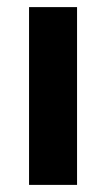

<svg xmlns="http://www.w3.org/2000/svg" viewBox="-20 -520 298 540"><path d="M196.7 0H61.7V-500H196.7Z"/></svg>

Font: Familjen Grotesk Variable
Style: Regular
Weight: 400
Designer: Anders Wikstroem, Jonas Baeckman, Matilda Gysing, Kristian Moeller
Foundry: Familjen STHLM AB
Version: Version 2.000